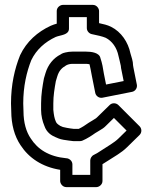

<svg xmlns="http://www.w3.org/2000/svg" viewBox="-20 -639 622 785"><path d="M75 -216C75 -285.9 88.8 -344.9 107.9 -393C128.7 -436.3 163.9 -467.5 207.9 -488C228.2 -496.1 262 -495.6 262 -522V-569H335V-524C335 -511.4 345.3 -501.4 355.1 -499.5C376.9 -495.1 399.5 -490 412.3 -484.4C438.1 -471.2 457.5 -444.9 464.5 -410.1C466.8 -398.6 472.2 -380.9 474 -369.8C474.4 -362.8 475.4 -357.5 476.6 -352.5L485.6 -307.6L413.6 -293.4L404.6 -338.4C401.4 -359.8 397.8 -380.6 390.6 -401.6C386.3 -423.6 354.4 -428 331 -428H277C265.5 -428 256.7 -426.6 247.4 -424.5C232.7 -421.2 229.6 -417.3 227.8 -416.4C198.7 -401.8 176.4 -374.7 166.1 -340.2L160.1 -320.2C159.8 -319.3 159.5 -318.1 159.4 -317.5C153.9 -287.5 148 -253.8 148 -216V-189C148 -166.3 153.8 -142.5 161.3 -124.8C170.7 -96.3 191.9 -84.7 205.2 -79L219.2 -73C230.1 -68.3 248.6 -65.9 261.9 -64.2L277.9 -62.2C278.9 -62.1 280.3 -62 281 -62H307C310.4 -62 314.1 -62.8 316.9 -64C336.9 -72.6 355.3 -84.8 369 -94.6C373.9 -97.2 379.4 -100.6 384.6 -104L400.3 -113.8C404.9 -116.7 409.4 -121 412.6 -124.2L445.8 -156.8L497.5 -105.2L464.4 -72.8C447.8 -56.2 420 -41.1 394.1 -23.8C384 -17 372.9 -9.9 363.7 -5.8C354.4 -1.5 349 8.7 349 17V76H276V33C276 17.9 261.7 8 251 8C180 1.3 134.4 -28.4 105.8 -72.8C87.4 -99.6 76 -137.3 76 -185C76 -195 75 -205.2 75 -216ZM277 -378H331C334.7 -378 339.4 -377.6 346 -376.3C349.8 -361.9 351 -351.5 355.5 -329.1L369.5 -259.1C371.9 -246.9 384.9 -236.7 398.9 -239.5L519.9 -263.5C533.3 -266.1 542.2 -279.6 539.5 -292.9L525.5 -362.9C524.8 -366.3 524 -370.9 524 -372C524 -389.2 517.4 -406.4 513.3 -420.9C503.8 -466.8 475.8 -508.6 434.2 -529.4C418.9 -537 403.2 -540.4 385 -544.4V-594C385 -604.7 375.1 -619 360 -619H237C226.3 -619 212 -609.1 212 -594V-542.2C205.2 -540.3 195.5 -537.4 187.5 -533.7C133.5 -508.8 88.7 -469.2 62.4 -413.7C62.3 -413.4 62 -412.7 61.8 -412.3C39.8 -357.4 25 -292.7 25 -216C25 -205 25.3 -194.9 26 -184.2C26.2 -130.6 38.9 -82.4 64.2 -45.1C97.8 6.6 152.2 43.5 226 55.3V101C226 111.7 235.9 126 251 126H374C384.7 126 399 116.1 399 101V32.2C407.3 27.4 415.1 22.3 421.9 17.8C444.5 2.7 475.7 -13.4 499.6 -37.2L550.5 -87.1C560.6 -97 560.2 -113.1 550.7 -122.7L463.7 -209.7C455.1 -218.2 438.7 -219.9 428.5 -209.8L377.4 -159.8C376.1 -158.5 375.7 -158.1 372.5 -155.4L357.4 -146C349.1 -140.4 346.8 -140.2 341.5 -136.3C328.3 -126.9 316.1 -118.8 301.7 -112H282.6L268.1 -113.8C259.7 -114.9 247.2 -117.3 237 -119.8L226.4 -124.3C211.7 -133.4 210.7 -136.7 207.8 -143.2C202.6 -155 200 -169 198 -190.1V-216C198 -248.1 202.9 -276.9 208.3 -307.2L213.9 -325.8C220.8 -348.8 231.3 -360.7 250.9 -372C257.6 -375.5 265.9 -378 277 -378Z"/></svg>

Font: Tape
Style: Regular
Weight: 500
Foundry: Cannot Into Space Fonts
Version: Version 0.97